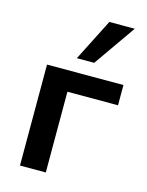

<svg xmlns="http://www.w3.org/2000/svg" viewBox="-115 -828 686 898"><g transform="rotate(15 228.5 -378.5)"><path d="M71 0V-489H441V-391H196V0ZM198 -554 301 -757H424L282 -554Z"/></g></svg>

Font: Nunito Sans 12pt ExtraLight
Style: Regular
Weight: 200
Designer: Vernon Adams
Foundry: Vernon Adams
Version: Version 3.101;gftools[0.9.27]